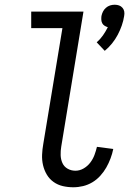

<svg xmlns="http://www.w3.org/2000/svg" viewBox="-20 -784 546 812"><path d="M423 -569 389 -605Q404 -618 415.5 -634.5Q427 -651 436 -669Q429 -671 422.5 -675Q416 -679 412.5 -685.5Q409 -692 408.5 -700Q408 -708 409 -716Q411 -726 415.5 -735Q420 -744 428 -751Q436 -758 445.5 -761Q455 -764 465 -764Q475 -764 483.5 -761Q492 -758 498 -751Q504 -744 505.5 -735Q507 -726 505 -716Q502 -696 495 -676Q488 -656 478 -637Q468 -618 454 -600.5Q440 -583 423 -569ZM290 8Q267 8 245.5 3Q224 -2 206.5 -14.5Q189 -27 178 -45.5Q167 -64 162 -85.5Q157 -107 158 -130Q159 -153 163 -175L244 -665H112V-735H333L239 -164Q236 -146 236.5 -128Q237 -110 244 -94.5Q251 -79 266 -70.5Q281 -62 299 -62Q317 -62 333.5 -71.5Q350 -81 361.5 -96Q373 -111 379.5 -128.5Q386 -146 390 -163L459 -154Q455 -134 447.5 -114Q440 -94 429.5 -75.5Q419 -57 404 -40.5Q389 -24 370.5 -13Q352 -2 331.5 3Q311 8 290 8Z"/></svg>

Font: Iosevka Term Curly
Style: Italic
Weight: 400
Italic angle: -9°
Designer: Belleve Invis
Foundry: Belleve Invis
Version: Version 32.3.0